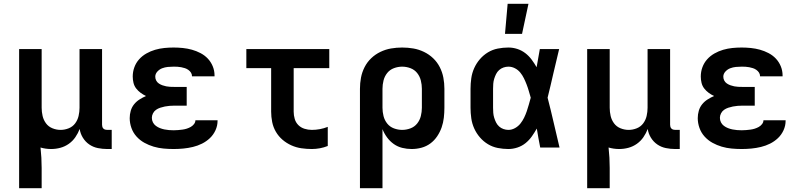

<svg xmlns="http://www.w3.org/2000/svg" viewBox="-20 -779 4240 1014"><path d="M81 215V-520H200V-210Q200 -188 205 -166.5Q210 -145 223 -127.5Q236 -110 257 -101.5Q278 -93 300 -93Q322 -93 343 -101.5Q364 -110 377 -127.5Q390 -145 395 -166.5Q400 -188 400 -210V-520H519V-120Q519 -115 520.5 -109.5Q522 -104 526 -100Q530 -96 535.5 -94.5Q541 -93 546 -93H570V8H546Q521 8 496.5 3Q472 -2 451.5 -16Q431 -30 417.5 -52Q404 -74 401 -98Q392 -75 378 -54.5Q364 -34 343.5 -19.5Q323 -5 299 1.5Q275 8 250 8Q236 8 221.5 6Q207 4 194 0Q197 27 198.5 54Q200 81 200 108V215Z M897 8Q870 8 843.5 5.5Q817 3 791.5 -4.5Q766 -12 742.5 -25Q719 -38 701 -58Q683 -78 674 -103.5Q665 -129 665 -155Q665 -175 670.5 -194Q676 -213 688 -228Q700 -243 716.5 -253.5Q733 -264 751 -272Q736 -279 722.5 -289Q709 -299 699 -312Q689 -325 685 -341.5Q681 -358 681 -375Q681 -400 689.5 -423.5Q698 -447 714.5 -465.5Q731 -484 753 -496.5Q775 -509 799 -516Q823 -523 847.5 -525.5Q872 -528 897 -528Q921 -528 945.5 -525.5Q970 -523 993.5 -516.5Q1017 -510 1039 -498.5Q1061 -487 1077.5 -469.5Q1094 -452 1103.5 -429Q1113 -406 1113 -381V-376H994V-377Q994 -387 988.5 -395.5Q983 -404 974.5 -410Q966 -416 956.5 -419Q947 -422 937 -424Q927 -426 917 -426.5Q907 -427 897 -427Q882 -427 866.5 -425.5Q851 -424 836.5 -418.5Q822 -413 811 -401Q800 -389 800 -374Q800 -363 805 -353.5Q810 -344 819 -338Q828 -332 838 -328.5Q848 -325 858 -323Q868 -321 878.5 -320.5Q889 -320 900 -320H966V-221H900Q888 -221 875.5 -220Q863 -219 850.5 -216.5Q838 -214 826 -210Q814 -206 804 -199Q794 -192 788 -180.5Q782 -169 782 -157Q782 -144 787.5 -133Q793 -122 803 -114.5Q813 -107 824.5 -102.5Q836 -98 848 -95.5Q860 -93 872.5 -92Q885 -91 897 -91Q909 -91 920.5 -92Q932 -93 943.5 -94.5Q955 -96 966 -99.5Q977 -103 987 -108.5Q997 -114 1004.5 -123.5Q1012 -133 1012 -144H1129V-141Q1129 -115 1118 -91Q1107 -67 1088.5 -49.5Q1070 -32 1047 -20.5Q1024 -9 999 -3Q974 3 948.5 5.5Q923 8 897 8Z M1627 8Q1599 8 1571.5 4Q1544 0 1518.5 -11.5Q1493 -23 1472 -41Q1451 -59 1437 -83Q1423 -107 1417.5 -134.5Q1412 -162 1412 -189V-419H1281V-520H1719V-419H1531V-189Q1531 -170 1536.5 -151Q1542 -132 1555.5 -118.5Q1569 -105 1588 -99Q1607 -93 1627 -93Q1648 -93 1669.5 -97Q1691 -101 1711 -109V-8Q1691 0 1669.5 4Q1648 8 1627 8Z M1881 215V-310Q1881 -340 1886.5 -369Q1892 -398 1905.5 -424.5Q1919 -451 1940.5 -471.5Q1962 -492 1989 -505Q2016 -518 2045 -523Q2074 -528 2104 -528Q2134 -528 2163 -523Q2192 -518 2219 -505Q2246 -492 2267.5 -471.5Q2289 -451 2302.5 -424.5Q2316 -398 2321.5 -369Q2327 -340 2327 -310V-210Q2327 -184 2324 -157.5Q2321 -131 2312.5 -106.5Q2304 -82 2289 -59.5Q2274 -37 2253 -21.5Q2232 -6 2206.5 1Q2181 8 2154 8Q2129 8 2104.5 2Q2080 -4 2059.5 -18.5Q2039 -33 2024 -53.5Q2009 -74 2000 -97V215ZM2104 -93Q2126 -93 2147.5 -101Q2169 -109 2183 -126.5Q2197 -144 2202.5 -166Q2208 -188 2208 -210V-310Q2208 -332 2202.5 -354Q2197 -376 2183 -393.5Q2169 -411 2147.5 -419Q2126 -427 2104 -427Q2082 -427 2060.5 -419Q2039 -411 2025 -393.5Q2011 -376 2005.5 -354Q2000 -332 2000 -310V-210Q2000 -188 2005.5 -166Q2011 -144 2025 -126.5Q2039 -109 2060.5 -101Q2082 -93 2104 -93Z M2665 8Q2637 8 2609 2.5Q2581 -3 2557 -17.5Q2533 -32 2514.5 -53.5Q2496 -75 2484.5 -100.5Q2473 -126 2469 -154Q2465 -182 2465 -210V-310Q2465 -338 2469 -366Q2473 -394 2484.5 -419.5Q2496 -445 2514.5 -466.5Q2533 -488 2557 -502.5Q2581 -517 2609 -522.5Q2637 -528 2665 -528Q2689 -528 2712 -520.5Q2735 -513 2754 -498.5Q2773 -484 2787.5 -464.5Q2802 -445 2814 -424Q2818 -448 2822.5 -472Q2827 -496 2831 -520H2933Q2917 -456 2902.5 -391.5Q2888 -327 2872 -263Q2889 -198 2904 -132Q2919 -66 2935 0H2833Q2828 -25 2823.5 -50Q2819 -75 2815 -100Q2803 -79 2789 -59Q2775 -39 2756 -23.5Q2737 -8 2713 0Q2689 8 2665 8ZM2665 -93Q2683 -93 2700 -102.5Q2717 -112 2728.5 -126.5Q2740 -141 2748 -157.5Q2756 -174 2762 -191.5Q2768 -209 2773 -227Q2778 -245 2783 -263Q2778 -280 2773 -297.5Q2768 -315 2761.5 -332Q2755 -349 2747 -365.5Q2739 -382 2727.5 -396Q2716 -410 2699.5 -418.5Q2683 -427 2665 -427Q2652 -427 2639 -422.5Q2626 -418 2616 -409Q2606 -400 2600 -388Q2594 -376 2590 -363Q2586 -350 2585 -336.5Q2584 -323 2584 -310V-210Q2584 -197 2585 -183.5Q2586 -170 2590 -157Q2594 -144 2600 -132Q2606 -120 2616 -111Q2626 -102 2639 -97.5Q2652 -93 2665 -93ZM2647 -600 2661 -759H2771L2737 -600Z M3081 215V-520H3200V-210Q3200 -188 3205 -166.5Q3210 -145 3223 -127.5Q3236 -110 3257 -101.5Q3278 -93 3300 -93Q3322 -93 3343 -101.5Q3364 -110 3377 -127.5Q3390 -145 3395 -166.5Q3400 -188 3400 -210V-520H3519V-120Q3519 -115 3520.5 -109.5Q3522 -104 3526 -100Q3530 -96 3535.5 -94.5Q3541 -93 3546 -93H3570V8H3546Q3521 8 3496.5 3Q3472 -2 3451.5 -16Q3431 -30 3417.5 -52Q3404 -74 3401 -98Q3392 -75 3378 -54.5Q3364 -34 3343.5 -19.5Q3323 -5 3299 1.5Q3275 8 3250 8Q3236 8 3221.5 6Q3207 4 3194 0Q3197 27 3198.5 54Q3200 81 3200 108V215Z M3897 8Q3870 8 3843.5 5.5Q3817 3 3791.5 -4.5Q3766 -12 3742.5 -25Q3719 -38 3701 -58Q3683 -78 3674 -103.5Q3665 -129 3665 -155Q3665 -175 3670.5 -194Q3676 -213 3688 -228Q3700 -243 3716.5 -253.5Q3733 -264 3751 -272Q3736 -279 3722.5 -289Q3709 -299 3699 -312Q3689 -325 3685 -341.5Q3681 -358 3681 -375Q3681 -400 3689.5 -423.5Q3698 -447 3714.5 -465.5Q3731 -484 3753 -496.5Q3775 -509 3799 -516Q3823 -523 3847.5 -525.5Q3872 -528 3897 -528Q3921 -528 3945.5 -525.5Q3970 -523 3993.5 -516.5Q4017 -510 4039 -498.5Q4061 -487 4077.5 -469.5Q4094 -452 4103.5 -429Q4113 -406 4113 -381V-376H3994V-377Q3994 -387 3988.5 -395.5Q3983 -404 3974.5 -410Q3966 -416 3956.5 -419Q3947 -422 3937 -424Q3927 -426 3917 -426.5Q3907 -427 3897 -427Q3882 -427 3866.5 -425.5Q3851 -424 3836.5 -418.5Q3822 -413 3811 -401Q3800 -389 3800 -374Q3800 -363 3805 -353.5Q3810 -344 3819 -338Q3828 -332 3838 -328.5Q3848 -325 3858 -323Q3868 -321 3878.5 -320.5Q3889 -320 3900 -320H3966V-221H3900Q3888 -221 3875.5 -220Q3863 -219 3850.5 -216.5Q3838 -214 3826 -210Q3814 -206 3804 -199Q3794 -192 3788 -180.5Q3782 -169 3782 -157Q3782 -144 3787.5 -133Q3793 -122 3803 -114.5Q3813 -107 3824.5 -102.5Q3836 -98 3848 -95.5Q3860 -93 3872.5 -92Q3885 -91 3897 -91Q3909 -91 3920.5 -92Q3932 -93 3943.5 -94.5Q3955 -96 3966 -99.5Q3977 -103 3987 -108.5Q3997 -114 4004.5 -123.5Q4012 -133 4012 -144H4129V-141Q4129 -115 4118 -91Q4107 -67 4088.5 -49.5Q4070 -32 4047 -20.5Q4024 -9 3999 -3Q3974 3 3948.5 5.5Q3923 8 3897 8Z"/></svg>

Font: Iosevka Extended
Style: Bold
Weight: 700
Width: 7
Monospace: yes
Designer: Belleve Invis
Foundry: Belleve Invis
Version: Version 32.5.0; ttfautohint (v1.8.4)